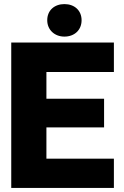

<svg xmlns="http://www.w3.org/2000/svg" viewBox="-20 -919 608 939"><path d="M35 0H537V-143H207V-296H489V-436H207V-567H537V-711H35ZM211 -820C211 -773 247 -740 295 -740C344 -740 379 -772 379 -820C379 -868 344 -899 295 -899C247 -899 211 -869 211 -820Z"/></svg>

Font: Asimov Pro
Style: Ult
Weight: 900
Designer: Google
Version: Version 2.000980; 2014